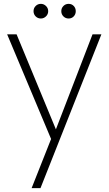

<svg xmlns="http://www.w3.org/2000/svg" viewBox="-20 -721 564 996"><path d="M270 -50 460 -543H506L190 255H144L245 0L17 -543H66ZM192 -625Q176 -625 165 -636Q154 -647 154 -663Q154 -679 165 -690Q176 -701 192 -701Q207 -701 218.5 -690Q230 -679 230 -663Q230 -647 218.5 -636Q207 -625 192 -625ZM362.5 -636Q352 -625 336 -625Q320 -625 309 -636Q298 -647 298 -663Q298 -679 309 -690Q320 -701 336 -701Q352 -701 362.5 -690Q373 -679 373 -663Q373 -647 362.5 -636Z"/></svg>

Font: Poppins ExtraLight
Style: Regular
Weight: 275
Designer: Ninad Kale (Devanagari), Jonny Pinhorn (Latin)
Foundry: Indian Type Foundry
Version: Version 3.200;PS 1.000;hotconv 16.6.54;makeotf.lib2.5.65590